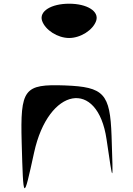

<svg xmlns="http://www.w3.org/2000/svg" viewBox="-20 -1008 715 1036"><path d="M97 -238C106 80 106 80 164 -185C241 -538 507 -586 555 -256C591 -9 591 -9 582 -274C574 -503 541 -539 331 -547C109 -555 89 -529 97 -238ZM207 -896C224 -846 291 -803 353 -803C415 -803 482 -846 499 -896C516 -947 450 -988 353 -988C256 -988 190 -947 207 -896Z"/></svg>

Font: Venom Sans
Style: Regular
Weight: 400
Version: Version 1.001